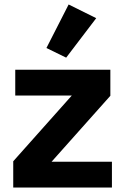

<svg xmlns="http://www.w3.org/2000/svg" viewBox="-20 -836 558 856"><path d="M409 -755 275 -579 187 -622 286 -816ZM479 0H39V-117L300 -410H48V-525H472V-409L210 -115H479Z"/></svg>

Font: Aneliza
Style: Bold
Weight: 700
Designer: Mike Abbink, Paul van der Laan, Pieter van Rosmalen
Foundry: Bold Monday
Version: Version 3.0